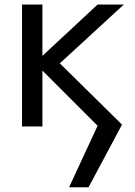

<svg xmlns="http://www.w3.org/2000/svg" viewBox="-20 -544 583 829"><path d="M401.4 -524.4H514.6L238.3 -270.5L506.8 -5.9L362.3 264.6H278.3L401.4 -1L163.1 -239.3V2H75.2V-524.4H163.1V-302.7Z"/></svg>

Font: Nasu
Style: Regular
Weight: 400
Designer: Ryoko NISHIZUKA (kana &amp; ideographs); Paul D. Hunt (Latin, Greek &amp; Cyrillic); Wenlong ZHANG (bopomofo); Sandoll C
Version: Version 2014.1215